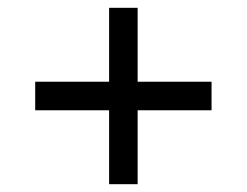

<svg xmlns="http://www.w3.org/2000/svg" viewBox="-20 -568 632 491"><path d="M259 -286H70V-359H259V-548H332V-359H521V-286H332V-97H259Z"/></svg>

Font: lkannada15
Style: Book
Weight: 400
Designer: Jelle Bosma - Monotype Design Team
Foundry: Monotype Imaging Inc.
Version: Version 2.003